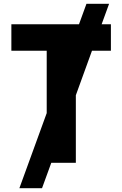

<svg xmlns="http://www.w3.org/2000/svg" viewBox="-20 -852 640 1005"><path d="M551 -832 512 -725H560.5V-586.5H461.5L377 -353.5V0H248.5L200 133H81.5L224.5 -260V-586.5H39.5V-725H393.5L432.5 -832Z"/></svg>

Font: JuliaMono ExtraBold
Style: Regular
Weight: 800
Monospace: yes
Designer: cormullion
Foundry: corm
Version: Version 0.055; ttfautohint (v1.8.4)